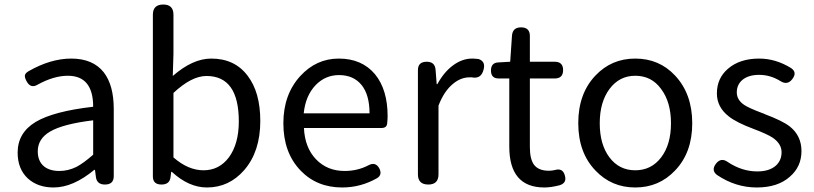

<svg xmlns="http://www.w3.org/2000/svg" viewBox="-20 -816 3600 849"><path d="M217 13Q147 13 103 -27Q58 -69 58 -141Q58 -229 138 -277Q217 -324 392 -344Q392 -481 280 -481Q218 -481 147 -442Q116 -423 98 -456Q89 -472 90 -482Q91 -492 106 -501Q204 -557 295 -557Q391 -557 439 -496Q483 -439 483 -334V-167V-37Q483 0 444 0Q408 0 404 -34L400 -65H397Q303 13 217 13ZM243 -60Q281 -60 318 -78Q350 -95 392 -132V-208V-284Q259 -268 201 -234Q147 -202 147 -147Q147 -103 175 -80Q200 -60 243 -60Z M895 13Q815 13 740 -56H737L734 -32Q730 0 694 0Q656 0 656 -36V-398V-751Q656 -796 702 -796Q747 -796 747 -751V-578L744 -480Q832 -557 914 -557Q1018 -557 1075 -481Q1131 -408 1131 -281Q1131 -146 1060 -64Q993 13 895 13ZM880 -63Q949 -63 992 -120Q1036 -180 1036 -279Q1036 -480 893 -480Q827 -480 747 -405V-262V-120Q812 -63 880 -63Z M1493 13Q1381 13 1309 -62Q1233 -141 1233 -271Q1233 -398 1308 -480Q1379 -557 1478 -557Q1580 -557 1638 -488Q1694 -420 1694 -302Q1694 -290 1692 -270Q1690 -250 1667 -250H1507H1324Q1328 -163 1377.5 -111.5Q1427 -60 1504 -60Q1561 -60 1609 -85Q1640 -102 1657 -72Q1672 -43 1647 -28Q1575 13 1493 13ZM1323 -315H1468H1614Q1614 -397 1578.5 -440.5Q1543 -484 1479 -484Q1419 -484 1376 -440Q1331 -393 1323 -315Z M1874 0Q1828 0 1828 -45V-271V-506Q1828 -543 1867 -543Q1903 -543 1906 -508L1911 -444H1914Q1943 -497 1982 -526Q2023 -557 2068 -557Q2078 -557 2096 -555Q2127 -545 2119 -511Q2109 -465 2066 -474Q2061 -474 2056 -474Q2018 -474 1984 -446Q1944 -414 1919 -349V-45Q1919 0 1874 0Z M2387 13Q2232 13 2232 -168V-469H2185Q2151 -469 2151 -504Q2151 -539 2184 -540L2236 -543L2244 -659Q2247 -695 2284 -695Q2323 -695 2323 -657V-543H2433Q2470 -543 2470 -506Q2470 -469 2433 -469H2396H2323V-166Q2323 -113 2341 -88Q2361 -61 2407 -61Q2420 -61 2433 -64Q2469 -75 2478 -39Q2487 -7 2455 3Q2417 13 2387 13Z M2789 13Q2684 13 2613 -62Q2537 -141 2537 -271.5Q2537 -402 2613 -482Q2684 -557 2789 -557Q2895 -557 2965 -482Q3041 -401 3041 -271Q3041 -141 2965 -62Q2894 13 2789 13ZM2789 -63Q2860 -63 2903.5 -120Q2947 -177 2947 -271Q2947 -365 2903 -423Q2861 -481 2789 -481Q2719 -481 2675.5 -423Q2632 -365 2632 -271Q2632 -177 2675 -120Q2718 -63 2789 -63Z M3326 13Q3233 13 3151 -42Q3124 -62 3145 -91Q3168 -122 3199 -99Q3261 -58 3329 -58Q3381 -58 3410 -83Q3436 -106 3436 -143Q3436 -180 3397 -207Q3373 -223 3312 -246Q3237 -274 3203 -301Q3150 -342 3150 -403Q3150 -470 3199 -512Q3251 -557 3337 -557Q3410 -557 3478 -515Q3506 -496 3484 -467Q3462 -437 3430 -458Q3386 -485 3337 -485Q3289 -485 3262 -462Q3238 -441 3238 -407.5Q3238 -374 3271 -352Q3292 -338 3348 -317Q3355 -314 3359 -313L3360 -312Q3440 -282 3472 -257Q3524 -216 3524 -148Q3524 -79 3473 -35Q3420 13 3326 13Z"/></svg>

Font: GenSenRounded JP R
Style: Regular
Weight: 400
Version: Version 1.501;PS 1;hotconv 16.6.51;makeotf.lib2.5.65220